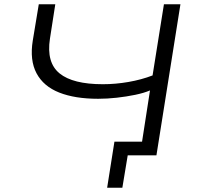

<svg xmlns="http://www.w3.org/2000/svg" viewBox="-20 -725 923 896"><path d="M551 151H480L514 -64H664L654 0H576ZM633 0 680 -303Q652 -291 611 -282.5Q570 -274 525 -269Q480 -264 438 -264Q330 -264 256.5 -293Q183 -322 150.5 -383Q118 -444 133 -536L161 -705H238L213 -544Q196 -433 258 -382.5Q320 -332 460 -332Q519 -332 579.5 -342.5Q640 -353 692 -373L745 -705H822L710 0Z"/></svg>

Font: Nunito Sans 7pt Expanded Light
Style: Italic
Weight: 300
Width: 7
Italic angle: -9°
Designer: Vernon Adams
Foundry: Vernon Adams
Version: Version 3.101;gftools[0.9.27]